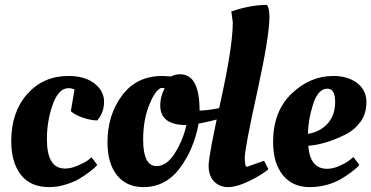

<svg xmlns="http://www.w3.org/2000/svg" viewBox="-20 -754 1520 786"><path d="M260 -393Q220 -393 196 -326.5Q172 -260 172 -184Q172 -64 246 -64Q270 -64 297 -75.5Q324 -87 340 -98L355 -110L378 -79Q370 -68 346 -50Q322 -32 301 -20Q280 -8 247 2Q214 12 182 12Q104 12 65 -39Q26 -90 26 -176Q26 -295 91.5 -369Q157 -443 260 -443Q327 -443 366.5 -412.5Q406 -382 406 -337.5Q406 -293 378 -261Q353 -261 320 -272Q287 -283 270 -299L285 -387Q276 -393 260 -393Z M567 12Q498 12 459 -36.5Q420 -85 420 -172Q420 -283 479.5 -363Q539 -443 644 -443L680 -441Q697 -450 718 -450Q797 -450 797 -301Q838 -303 880 -312L896 -316L902 -277Q869 -263 813 -252L793 -248Q774 -143 716 -65.5Q658 12 567 12ZM621 -74Q663 -74 696.5 -128Q730 -182 743 -242Q636 -242 636 -322Q636 -354 649 -382L654 -392Q650 -394 644 -394Q638 -394 635 -392Q610 -376 588 -317Q566 -258 566 -182Q566 -74 621 -74Z M933 -663 927 -707Q1005 -734 1073 -734Q1083 -720 1083 -685Q1083 -605 1032.5 -375.5Q982 -146 982 -108.5Q982 -71 991 -71L1061 -96L1079 -61Q1045 -34 996.5 -11Q948 12 913.5 12Q879 12 856.5 -11Q834 -34 834 -75.5Q834 -117 883.5 -340.5Q933 -564 933 -663Z M1098 -173Q1098 -298 1173.5 -370.5Q1249 -443 1345 -443Q1404 -443 1442 -414Q1480 -385 1480 -336.5Q1480 -288 1455.5 -255Q1431 -222 1396 -204Q1325 -169 1266 -160L1242 -157Q1249 -63 1319 -63Q1343 -63 1370 -75Q1397 -87 1412 -99L1427 -111L1451 -79Q1443 -68 1419 -50Q1395 -32 1374 -20Q1316 12 1247 12Q1178 12 1138 -37Q1098 -86 1098 -173ZM1320 -391Q1282 -391 1261.5 -326.5Q1241 -262 1241 -206Q1292 -215 1322 -249Q1352 -283 1352 -337Q1352 -391 1320 -391Z"/></svg>

Font: Oleo Script Swash Caps
Style: Regular
Weight: 400
Designer: Soytutype
Foundry: Soytutype
Version: Version 1.002